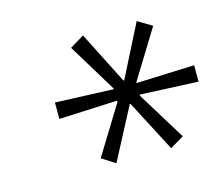

<svg xmlns="http://www.w3.org/2000/svg" viewBox="-61 -790 577 497"><g transform="rotate(-15 227.5 -541.0)"><path d="M195 -370 159 -393 239 -523 238 -526 82 -519V-563L238 -557V-559L159 -689L197 -712L268 -572H270L341 -712L379 -689L299 -559V-557L455 -563V-519L299 -526V-523L379 -393L342 -371L270 -509H268Z"/></g></svg>

Font: Nunito Sans 7pt Condensed ExtraLight
Style: Italic
Weight: 250
Width: 3
Italic angle: -9°
Designer: Vernon Adams
Foundry: Vernon Adams
Version: Version 3.101;gftools[0.9.27]